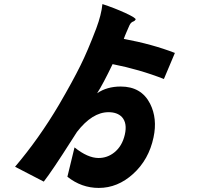

<svg xmlns="http://www.w3.org/2000/svg" viewBox="-20 -846 980 943"><path d="M465 77Q380 77 311 22L346 -122Q411 -70 464 -70Q507 -70 541 -97Q580 -128 593 -184.5Q606 -241 579 -271Q556 -295 513 -295Q433 -295 358 -198Q350 -186 331 -156Q237 -8 195 46L54 -27Q172 -166 270 -332Q337 -447 375 -524Q410 -594 453 -707Q478 -774 483 -826Q544 -806 596 -782Q650 -757 646 -750Q643 -744 636 -741Q623 -737 616 -722Q611 -711 602 -690Q596 -676 594 -671L588 -655Q728 -629 839 -586L785 -458Q665 -505 533 -531Q486 -433 457 -388Q505 -421 573 -421Q674 -421 717 -337Q754 -264 734 -171Q711 -62 634 8Q558 77 465 77Z"/></svg>

Font: GenSekiGothic TW H
Style: Regular
Weight: 900
Version: Version 1.501;PS 1;hotconv 16.6.51;makeotf.lib2.5.65220